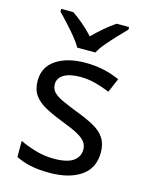

<svg xmlns="http://www.w3.org/2000/svg" viewBox="-117 -839 713 923"><g transform="rotate(15 239.5 -378.0)"><path d="M434 -148Q434 -70 376 -30Q318 10 220 10Q164 10 123.5 1Q83 -8 52 -24V-104Q84 -88 129.5 -74.5Q175 -61 222 -61Q289 -61 319 -82.5Q349 -104 349 -140Q349 -160 338 -176Q327 -192 298.5 -208Q270 -224 217 -244Q165 -264 128 -284Q91 -304 71 -332Q51 -360 51 -404Q51 -472 106.5 -509Q162 -546 252 -546Q301 -546 343.5 -536.5Q386 -527 423 -510L393 -440Q359 -454 322 -464Q285 -474 246 -474Q192 -474 163.5 -456.5Q135 -439 135 -409Q135 -387 148 -371.5Q161 -356 191.5 -341.5Q222 -327 273 -307Q324 -288 360 -268Q396 -248 415 -219.5Q434 -191 434 -148ZM194 -606Q181 -629 159 -655.5Q137 -682 113 -708Q89 -734 71 -753V-766H131Q157 -749 185 -725Q213 -701 238 -674Q265 -701 293 -725Q321 -749 347 -766H409V-753Q390 -734 365.5 -708Q341 -682 318.5 -655.5Q296 -629 284 -606Z"/></g></svg>

Font: Noto IKEA Arabic
Style: Regular
Weight: 400
Designer: Monotype Design Team
Foundry: Monotype Imaging Inc.
Version: Version 1.200